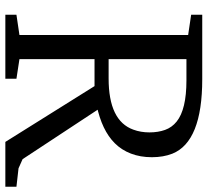

<svg xmlns="http://www.w3.org/2000/svg" viewBox="-49 -727 776 718"><g transform="rotate(90 339.0 -368.0)"><path d="M554.7 -624.5Q567.9 -590.8 567.9 -547.9Q567.9 -504.9 554.4 -469.7Q541 -434.6 515.6 -409.2Q467.3 -360.8 373.5 -341.3L382.3 -357.4L575.2 -64.5L609.4 -49.3L678.2 -41.5V0H510.7L291 -351.1L332 -333.5H201.2V-52.7L274.4 -41.5V0H35.2V-41.5L110.8 -52.7V-683.6L35.2 -694.8V-736.3H275.9Q509.8 -736.3 554.7 -624.5ZM201.2 -677.2V-386.2H273.4Q431.6 -386.2 464.8 -478.5Q475.1 -506.3 475.1 -538.8Q475.1 -571.3 465.8 -597.2Q456.5 -623 434.6 -640.6Q389.2 -677.2 280.8 -677.2Z"/></g></svg>

Font: Habibi
Style: Regular
Weight: 400
Designer: Magnus Gaarde
Foundry: Magnus Gaarde
Version: Version 1.001